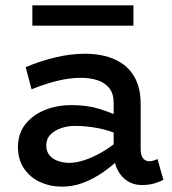

<svg xmlns="http://www.w3.org/2000/svg" viewBox="-20 -684 643 718"><path d="M510 8Q480 8 456.5 -7Q433 -22 419 -50Q405 -78 405 -119V-300Q405 -334 388.5 -354.5Q372 -375 344.5 -384Q317 -393 284 -393Q240 -393 193.5 -381.5Q147 -370 98 -350L76 -433Q131 -456 187.5 -469.5Q244 -483 297 -483Q363 -483 410 -461.5Q457 -440 481.5 -398.5Q506 -357 506 -296V-127Q506 -103 515 -92Q524 -81 539 -81Q548 -81 555.5 -84Q563 -87 569 -89L591 -12Q580 -5 558.5 1.5Q537 8 510 8ZM212 14Q168 14 130.5 -3Q93 -20 70 -53.5Q47 -87 47 -136Q48 -187 76.5 -221.5Q105 -256 150 -273.5Q195 -291 246 -291Q305 -291 349 -277.5Q393 -264 439 -243V-175Q386 -198 343 -205.5Q300 -213 265 -213Q236 -214 210.5 -205.5Q185 -197 169 -181Q153 -165 153 -140Q153 -118 165 -103.5Q177 -89 197 -82Q217 -75 240 -75Q265 -75 297 -85.5Q329 -96 365.5 -117.5Q402 -139 439 -173L437 -100Q403 -66 365.5 -40Q328 -14 290 0Q252 14 212 14ZM479 -664V-588H101V-664Z"/></svg>

Font: BioRhyme Medium
Style: Regular
Weight: 500
Designer: Aoife Mooney
Foundry: Aoife Mooney Type
Version: Version 1.600;gftools[0.9.33]